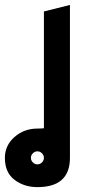

<svg xmlns="http://www.w3.org/2000/svg" viewBox="-20 -767 360 787"><path d="M133.3 0Q266.7 0 266.7 -120V-293.3Q266.7 -293.3 266.7 -293.3V-746.7L160 -720V-241.3Q146.7 -240 133.3 -240Q78.7 -240 39.3 -205.3Q0 -170.7 0 -120Q0 -60 39.3 -30Q78.7 0 133.3 0ZM133.3 -93.3Q122.7 -93.3 114.7 -101.3Q106.7 -109.3 106.7 -120Q106.7 -130.7 114.7 -138.7Q122.7 -146.7 133.3 -146.7Q144 -146.7 152 -138.7Q160 -130.7 160 -120Q160 -109.3 152 -101.3Q144 -93.3 133.3 -93.3Z"/></svg>

Font: Qahiri
Style: Regular
Weight: 400
Designer: Khaled Hosny
Foundry: Alif Type
Version: Version 3.00